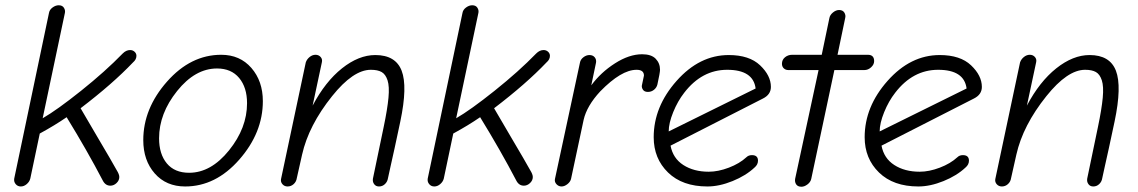

<svg xmlns="http://www.w3.org/2000/svg" viewBox="-20 -702 4322 729"><path d="M34 -24 166 -653Q168 -665 179.5 -673.5Q191 -682 203 -682Q217 -682 223 -672Q229 -662 226 -651L142 -253Q196 -284 288 -357.5Q380 -431 446 -499Q459 -512 474 -512Q484 -512 491 -505.5Q498 -499 498 -490Q498 -476 485 -465Q408 -384 286 -291Q293 -278 349.5 -182.5Q406 -87 423 -56Q433 -40 433 -30Q433 -17 422.5 -7Q412 3 399 3Q380 3 370 -17Q311 -130 233 -257Q188 -226 131 -195L95 -24Q92 -12 81.5 -3Q71 6 59 6Q47 6 39.5 -3Q32 -12 34 -24Z M683 6Q611 6 567.5 -43.5Q524 -93 524 -170Q524 -290 614 -392Q704 -494 820 -494Q891 -494 934.5 -444Q978 -394 978 -318Q978 -198 888.5 -96Q799 6 683 6ZM698 -46Q781 -46 849.5 -131Q918 -216 918 -310Q918 -370 888 -406Q858 -442 804 -442Q721 -442 652.5 -356.5Q584 -271 584 -177Q584 -117 613.5 -81.5Q643 -46 698 -46Z M1072 6Q1060 6 1052.5 -2.5Q1045 -11 1047 -22L1141 -465Q1145 -477 1155.5 -485.5Q1166 -494 1178 -494Q1190 -494 1197.5 -485.5Q1205 -477 1202 -465L1167 -301Q1215 -392 1278.5 -442.5Q1342 -493 1405 -493Q1482 -493 1505 -433.5Q1528 -374 1500 -241Q1489 -188 1478.5 -140.5Q1468 -93 1462.5 -68.5Q1457 -44 1453 -25Q1451 -12 1441.5 -3Q1432 6 1419 6Q1407 6 1400.5 -3Q1394 -12 1396 -24Q1416 -122 1437 -221Q1451 -288 1455 -331Q1459 -374 1451.5 -397Q1444 -420 1429 -428.5Q1414 -437 1388 -437Q1321 -437 1241 -337Q1152 -226 1127 -115L1107 -26Q1105 -12 1095 -3Q1085 6 1072 6Z M1604 -24 1736 -653Q1738 -665 1749.5 -673.5Q1761 -682 1773 -682Q1787 -682 1793 -672Q1799 -662 1796 -651L1712 -253Q1766 -284 1858 -357.5Q1950 -431 2016 -499Q2029 -512 2044 -512Q2054 -512 2061 -505.5Q2068 -499 2068 -490Q2068 -476 2055 -465Q1978 -384 1856 -291Q1863 -278 1919.5 -182.5Q1976 -87 1993 -56Q2003 -40 2003 -30Q2003 -17 1992.5 -7Q1982 3 1969 3Q1950 3 1940 -17Q1881 -130 1803 -257Q1758 -226 1701 -195L1665 -24Q1662 -12 1651.5 -3Q1641 6 1629 6Q1617 6 1609.5 -3Q1602 -12 1604 -24Z M2087 -22 2182 -464Q2184 -476 2195 -484.5Q2206 -493 2218 -493Q2231 -493 2238 -484.5Q2245 -476 2243 -464L2225 -378Q2261 -427 2315 -461.5Q2369 -496 2418 -496Q2453 -496 2469.5 -479Q2486 -462 2486 -437Q2486 -426 2476 -381Q2473 -369 2463 -361Q2453 -353 2440 -353Q2427 -353 2421.5 -361Q2416 -369 2417 -377Q2425 -413 2425 -415Q2425 -437 2397 -437Q2339 -437 2259 -355Q2208 -300 2196 -247L2148 -22Q2145 -11 2134 -2.5Q2123 6 2112 6Q2101 6 2093 -2.5Q2085 -11 2087 -22Z M2666 6Q2571 6 2516.5 -47Q2462 -100 2462 -181Q2462 -297 2549 -395Q2636 -493 2747 -493Q2825 -493 2866 -454Q2907 -415 2907 -372Q2907 -343 2877 -328L2526 -149Q2535 -101 2574.5 -75.5Q2614 -50 2671 -50Q2707 -50 2747.5 -65.5Q2788 -81 2814 -105Q2822 -113 2835 -113Q2858 -113 2858 -92Q2858 -77 2845 -66Q2812 -35 2761.5 -14.5Q2711 6 2666 6ZM2519 -203 2849 -366Q2840 -437 2741 -437Q2645 -437 2578 -350Q2553 -318 2536 -276Q2519 -234 2519 -203Z M3023 7Q3009 7 3003 -2Q2997 -11 2999 -23L3088 -436H2973Q2963 -436 2956 -442.5Q2949 -449 2949 -460Q2949 -475 2960.5 -484.5Q2972 -494 2988 -494H3100L3129 -633Q3131 -645 3142.5 -654.5Q3154 -664 3166 -664Q3180 -664 3186 -654Q3192 -644 3189 -633L3160 -494H3275Q3299 -494 3299 -470Q3299 -457 3287.5 -446.5Q3276 -436 3262 -436H3148L3060 -22Q3057 -10 3045.5 -1.5Q3034 7 3023 7Z M3467 6Q3372 6 3317.5 -47Q3263 -100 3263 -181Q3263 -297 3350 -395Q3437 -493 3548 -493Q3626 -493 3667 -454Q3708 -415 3708 -372Q3708 -343 3678 -328L3327 -149Q3336 -101 3375.5 -75.5Q3415 -50 3472 -50Q3508 -50 3548.5 -65.5Q3589 -81 3615 -105Q3623 -113 3636 -113Q3659 -113 3659 -92Q3659 -77 3646 -66Q3613 -35 3562.5 -14.5Q3512 6 3467 6ZM3320 -203 3650 -366Q3641 -437 3542 -437Q3446 -437 3379 -350Q3354 -318 3337 -276Q3320 -234 3320 -203Z M3784 6Q3772 6 3764.5 -2.5Q3757 -11 3759 -22L3853 -465Q3857 -477 3867.5 -485.5Q3878 -494 3890 -494Q3902 -494 3909.5 -485.5Q3917 -477 3914 -465L3879 -301Q3927 -392 3990.5 -442.5Q4054 -493 4117 -493Q4194 -493 4217 -433.5Q4240 -374 4212 -241Q4201 -188 4190.5 -140.5Q4180 -93 4174.5 -68.5Q4169 -44 4165 -25Q4163 -12 4153.5 -3Q4144 6 4131 6Q4119 6 4112.5 -3Q4106 -12 4108 -24Q4128 -122 4149 -221Q4163 -288 4167 -331Q4171 -374 4163.5 -397Q4156 -420 4141 -428.5Q4126 -437 4100 -437Q4033 -437 3953 -337Q3864 -226 3839 -115L3819 -26Q3817 -12 3807 -3Q3797 6 3784 6Z"/></svg>

Font: Comic Neue
Style: Italic
Weight: 400
Italic angle: -12°
Designer: Craig Rozynski
Foundry: Craig Rozynski
Version: Version 2.003